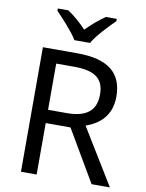

<svg xmlns="http://www.w3.org/2000/svg" viewBox="-100 -1014 823 1084"><g transform="rotate(10 311.0 -472.0)"><path d="M265 -784H355C379 -829 442 -893 480 -931V-944H418C383 -921 345 -888 309 -852C276 -888 237 -921 202 -944H142V-931C178 -893 239 -829 265 -784ZM294 -714H97V0H187V-295H329L502 0H607L411 -320C483 -345 554 -397 554 -511C554 -647 471 -714 294 -714ZM289 -636C406 -636 461 -600 461 -507C461 -417 410 -371 294 -371H187V-636Z"/></g></svg>

Font: Noto Sans Miao
Style: Regular
Weight: 400
Designer: Monotype Design Team
Foundry: Monotype Imaging Inc.
Version: Version 2.003